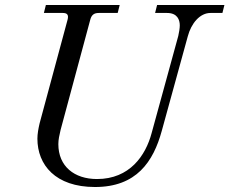

<svg xmlns="http://www.w3.org/2000/svg" viewBox="-20 -732 920 770"><path d="M130 -176C130 -71 202 18 361 18C527 18 595 -83 629 -208L733 -586C747 -639 782 -680 824 -680H872L880 -712H610L602 -680H650C691 -680 701 -653 701 -630C701 -620 698 -600 695 -588L588 -198C564 -108 500 -14 369 -14C278 -14 214 -65 214 -154C214 -172 218 -190 223 -211L342 -653C347 -672 357 -680 376 -680H452L460 -712H164L156 -680H232C250 -680 256 -672 251 -653L139 -238C134 -217 130 -195 130 -176Z"/></svg>

Font: Old Standard
Style: Italic
Weight: 400
Italic angle: -15.2°
Designer: Alexey Kryukov <alexios@thessalonica.org.ru>
Version: Version 2.0